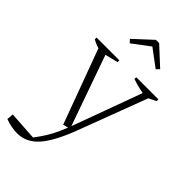

<svg xmlns="http://www.w3.org/2000/svg" viewBox="-290 -782 1061 1061"><g transform="rotate(45 240.5 -251.0)"><path d="M-16 185 -13 146 156 157Q182 123 200.5 93Q219 63 235 27.5Q251 -8 269 -57L421 -472H463L302 -45Q253 85 201 144Q149 203 77 203Q56 203 32.5 198.5Q9 194 -16 185ZM224 -11 54 -472H108L267 -22ZM88 -442Q67 -445 48.5 -452Q30 -459 14 -468V-482H192V-468ZM444 -442Q413 -444 383 -451Q353 -458 324 -468V-482H497V-468ZM280 -705 386 -607 369 -589 267 -665 166 -589 149 -607 255 -705Z"/></g></svg>

Font: Piazzolla Thin Thin
Style: Regular
Weight: 250
Version: Version 2.005